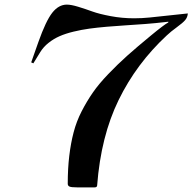

<svg xmlns="http://www.w3.org/2000/svg" viewBox="-20 -809 831 829"><path d="M399.4 -7.8Q398.4 0 389.2 0H312Q288.1 0 280.3 -3.4Q272.5 -6.8 272.5 -15.6Q272.5 -81.1 279.1 -136Q285.6 -190.9 297.9 -237.8Q310.1 -284.7 332.5 -328.4Q355 -372.1 381.1 -409.7Q407.2 -447.3 447.3 -489Q487.3 -530.8 529.5 -568.6Q571.8 -606.4 631.3 -655.3Q688.5 -702.6 706.5 -711.9L707 -715.3L690.4 -713.4Q653.3 -709 606 -705.3Q558.6 -701.7 521.5 -699.5Q484.4 -697.3 441.7 -693.6Q398.9 -689.9 365.5 -685.3Q332 -680.7 297.6 -672.4Q263.2 -664.1 237.5 -652.8Q211.9 -641.6 189.7 -624Q167.5 -606.4 153.8 -584L124 -535.6L114.7 -539.6L145.5 -627Q178.2 -719.2 205.8 -754.2Q233.4 -789.1 268.6 -789.1Q287.1 -789.1 317.6 -779.8Q348.1 -770.5 378.4 -759.5Q408.7 -748.5 458 -739.3Q507.3 -730 559.1 -730Q592.3 -730 626 -733.4L791 -751Q789.6 -733.9 779.5 -722.2Q769.5 -710.4 743.4 -691.4Q717.3 -672.4 700.2 -656.2Q568.8 -534.2 492.2 -377.2Q415.5 -220.2 399.4 -7.8Z"/></svg>

Font: QumpellkaNo12
Style: Regular
Weight: 500
Designer: gluk (gluksza@wp.pl)
Foundry: gluk (gluksza@wp.pl)
Version: Version 00.480